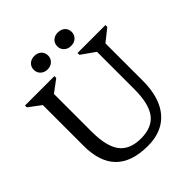

<svg xmlns="http://www.w3.org/2000/svg" viewBox="-237 -1011 1173 1173"><g transform="rotate(-45 349.5 -424.0)"><path d="M545 -611 456 -674V-690H697V-674L618 -611V-289Q618 -191 588 -123Q558 -55 500 -19.5Q442 16 359 16Q220 16 150.5 -53.5Q81 -123 81 -262V-615L2 -674V-690H256V-674L177 -615V-289Q177 -162 221 -104Q265 -46 361 -46Q457 -46 501 -104Q545 -162 545 -289ZM256 -748Q229 -748 211.5 -764.5Q194 -781 194 -806Q194 -832 211.5 -848Q229 -864 256 -864Q283 -864 300.5 -848Q318 -832 318 -806Q318 -781 300.5 -764.5Q283 -748 256 -748ZM459 -748Q432 -748 414.5 -764.5Q397 -781 397 -806Q397 -832 414.5 -848Q432 -864 459 -864Q487 -864 504.5 -848Q522 -832 522 -806Q522 -781 504.5 -764.5Q487 -748 459 -748Z"/></g></svg>

Font: Platypi Light Light
Style: Regular
Weight: 300
Version: Version 1.200